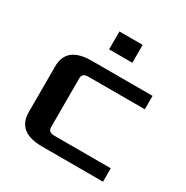

<svg xmlns="http://www.w3.org/2000/svg" viewBox="-155 -800 901 930"><g transform="rotate(30 295.0 -335.0)"><path d="M65 -112V-368Q65 -480 205 -480H545V-405H230Q195 -405 195 -377V-103Q195 -75 230 -75H545V0H205Q65 0 65 -112ZM250 -570V-670H380V-570Z"/></g></svg>

Font: Xolonium
Style: Regular
Weight: 400
Designer: Severin Meyer
Version: Version 4.2